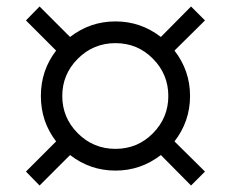

<svg xmlns="http://www.w3.org/2000/svg" viewBox="-20 -661 712 592"><path d="M569 -641 612 -598 518 -505Q566 -443 566 -365Q566 -287 518 -225L612 -132L569 -89L476 -183Q414 -135 336 -135Q258 -135 196 -183L102 -89L60 -132L153 -225Q106 -286 106 -365Q106 -444 153 -505L60 -598L102 -641L196 -547Q258 -595 336 -595Q414 -595 476 -547ZM220 -250Q268 -202 336 -202Q404 -202 451.5 -250Q499 -298 499 -365Q499 -432 451.5 -480Q404 -528 336 -528Q268 -528 220 -480Q172 -432 172 -365Q172 -298 220 -250Z"/></svg>

Font: Mplus 1p
Style: Regular
Weight: 400
Version: Version 1.061